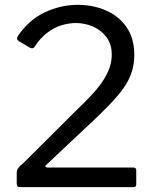

<svg xmlns="http://www.w3.org/2000/svg" viewBox="-20 -772 639 792"><path d="M289 -311Q331 -351 360 -382.5Q389 -414 406.5 -441.5Q424 -469 432.5 -494.5Q441 -520 441 -547Q441 -590 419 -619Q397 -648 363.5 -662.5Q330 -677 293 -677Q264 -677 233 -667.5Q202 -658 173.5 -636Q145 -614 122 -578Q120 -574 114.5 -573Q109 -572 102 -576L58 -602Q51 -607 50.5 -612.5Q50 -618 54 -624Q100 -691 165.5 -721.5Q231 -752 301 -752Q364 -752 417 -729Q470 -706 502 -660Q534 -614 534 -544Q534 -500 518.5 -461Q503 -422 467.5 -380Q432 -338 373 -282L172 -93Q166 -89 167.5 -85Q169 -81 178 -81H529Q542 -81 542 -70V-12Q542 -6 539.5 -3Q537 0 529 0H65Q56 0 52.5 -3Q49 -6 49 -16V-57Q49 -64 50.5 -69.5Q52 -75 58 -82Q64 -89 76 -99Z"/></svg>

Font: Libre Franklin Thin
Style: Regular
Weight: 400
Version: Version 3.000